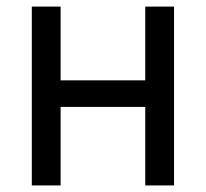

<svg xmlns="http://www.w3.org/2000/svg" viewBox="-20 -566 628 586"><path d="M165 -545.9V-320.8H423.3V-545.9H511.2V0H423.3V-239.7H165V0H77.1V-545.9Z"/></svg>

Font: Inter
Style: Regular
Weight: 400
Designer: Rasmus Andersson
Foundry: rsms
Version: Version 4.001;git-9221beed3